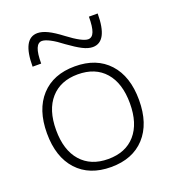

<svg xmlns="http://www.w3.org/2000/svg" viewBox="-138 -855 863 968"><g transform="rotate(-20 293.0 -371.0)"><path d="M293 10Q177 10 111.5 -61.5Q46 -133 46 -260Q46 -387 111.5 -458.5Q177 -530 293 -530Q409 -530 474.5 -458.5Q540 -387 540 -260Q540 -133 474.5 -61.5Q409 10 293 10ZM293 -33Q387 -33 439 -92.5Q491 -152 491 -260Q491 -368 439 -427.5Q387 -487 293 -487Q200 -487 147.5 -427.5Q95 -368 95 -260Q95 -152 147.5 -92.5Q200 -33 293 -33ZM413 -590Q389 -590 359.5 -605Q330 -620 287 -651Q251 -679 224 -693Q197 -707 181 -707Q160 -707 149.5 -681.5Q139 -656 139 -601H93Q93 -752 173 -752Q197 -752 227 -737.5Q257 -723 299 -691Q336 -663 362.5 -649Q389 -635 404 -635Q426 -635 436 -661Q446 -687 446 -741H493Q493 -590 413 -590Z"/></g></svg>

Font: M PLUS 1 Thin Light
Style: Regular
Weight: 300
Version: Version 1.001